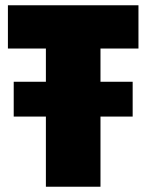

<svg xmlns="http://www.w3.org/2000/svg" viewBox="-20 -708 555 728"><path d="M32 -266V-398H483V-266ZM154 0V-524H10V-688H505V-524H361V0Z"/></svg>

Font: Saira SemiCondensed Black
Style: Regular
Weight: 900
Width: 4
Designer: Hector Gatti with collaboration of the Omnibus-Type team
Foundry: Omnibus-Type
Version: Version 1.101